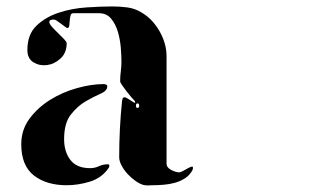

<svg xmlns="http://www.w3.org/2000/svg" viewBox="-20 -568 1040 596"><path d="M400 -250 398 -255Q395 -258 387.5 -266.5Q380 -275 372.5 -285Q365 -295 359 -303.5Q353 -312 353 -316Q353 -331 355 -346.5Q357 -362 357 -377Q357 -394 355 -419.5Q353 -445 346 -469Q339 -493 325 -510Q311 -527 287 -527H207Q201 -527 199 -520Q197 -513 196.5 -504Q196 -495 195 -488Q194 -481 189 -481Q187 -481 182 -485Q177 -489 170.5 -493.5Q164 -498 158 -502.5Q152 -507 149 -507Q146 -508 139.5 -506.5Q133 -505 133 -500Q133 -494 141.5 -484.5Q150 -475 160 -465.5Q170 -456 178.5 -447Q187 -438 187 -434Q187 -404 168 -386.5Q149 -369 126 -366Q103 -363 84 -374.5Q65 -386 65 -413Q65 -461 93 -488Q121 -515 162 -528.5Q203 -542 248.5 -545Q294 -548 329 -548Q352 -548 375 -545Q398 -542 418 -530Q453 -510 475 -471.5Q497 -433 497 -393V-60Q497 -48 511.5 -40.5Q526 -33 536 -33Q540 -33 547.5 -37Q555 -41 562 -45Q569 -49 574 -50.5Q579 -52 579 -47Q579 -43 577 -39Q568 -23 553.5 -14Q539 -5 522.5 -0.5Q506 4 488 5.5Q470 7 454 7Q446 7 439.5 7.5Q433 8 425 6Q414 3 400.5 -6.5Q387 -16 376 -28Q365 -40 357.5 -54Q350 -68 350 -80Q350 -169 359 -256Q360 -260 361 -263Q362 -266 367 -266Q371 -266 382 -258.5Q393 -251 397 -249ZM302 -307Q305 -307 309 -305.5Q313 -304 313 -300Q313 -286 292 -277Q271 -268 246 -253.5Q221 -239 200 -212.5Q179 -186 179 -136Q179 -97 198.5 -71.5Q218 -46 260 -46Q274 -46 287 -52Q300 -58 314 -58Q320 -58 319.5 -53.5Q319 -49 317 -46Q295 -15 258.5 -4Q222 7 187 7Q124 7 85 -23.5Q46 -54 46 -120Q46 -165 71.5 -199.5Q97 -234 135.5 -258Q174 -282 219 -294.5Q264 -307 302 -307ZM407 -247Q402 -247 402 -240Q402 -233 407 -233Q412 -233 412 -240Q412 -247 407 -247Z"/></svg>

Font: SoukouMincho
Style: Regular
Weight: 400
Designer: Dr. Ken Lunde (project architect, glyph set definition & overall production); Masataka HATTORI  (production & ideograph 
Foundry: Adobe Systems Incorporated
Version: Version 1.00